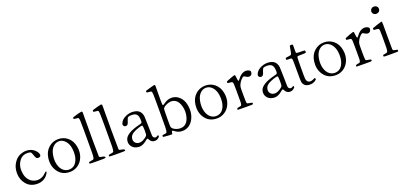

<svg xmlns="http://www.w3.org/2000/svg" viewBox="22 -1836 6085 2900"><g transform="rotate(-20 3065.0 -386.0)"><path d="M467.8 -92.8Q479.5 -114.3 469.7 -117.2Q460 -120.1 441.4 -100.6Q389.6 -45.9 321.3 -40Q255.9 -35.2 202.1 -75.2Q147.5 -118.2 130.9 -192.4Q106.4 -307.6 155.3 -391.6Q204.1 -475.6 294.9 -475.6Q337.9 -475.6 350.6 -465.8Q363.3 -456.1 376 -414.6Q388.7 -373 401.9 -360.4Q415 -347.7 441.4 -351.6Q474.6 -357.4 471.7 -388.7Q468.8 -418.9 438.5 -452.1Q406.2 -487.3 362.3 -502.9Q303.7 -522.5 244.1 -509.8Q147.5 -489.3 93.8 -407.2Q44.9 -333 47.4 -236.8Q49.8 -140.6 103.5 -72.3Q161.1 2.9 258.8 11.7Q329.1 18.6 383.3 -8.8Q437.5 -36.1 467.8 -92.8Z M930.7 -21.5Q995.1 -62.5 1025.4 -137.7Q1056.6 -215.8 1040 -307.6Q1022.5 -409.2 951.2 -465.8Q885.7 -516.6 800.8 -514.6Q715.8 -512.7 652.3 -457Q584 -397.5 570.3 -294.9Q554.7 -173.8 613.8 -86.4Q672.9 1 779.3 11.7Q863.3 20.5 930.7 -21.5ZM725.6 -51.8Q677.7 -86.9 658.2 -158.2Q637.7 -230.5 654.3 -319.3Q668.9 -399.4 714.8 -442.4Q757.8 -482.4 812 -480Q866.2 -477.5 906.2 -432.6Q950.2 -384.8 960.9 -303.7Q974.6 -195.3 940.9 -118.7Q907.2 -42 838.9 -28.3Q774.4 -15.6 725.6 -51.8Z M1379.9 -2Q1390.6 -12.7 1382.3 -22Q1374 -31.2 1350.6 -35.2Q1318.4 -40 1309.1 -43.9Q1299.8 -47.9 1295.9 -59.6Q1293.9 -67.4 1293 -338.9Q1292 -612.3 1293.9 -697.3Q1293.9 -707 1294.9 -723.6Q1295.9 -761.7 1293.9 -771.5Q1291 -784.2 1277.3 -784.2Q1267.6 -784.2 1231.4 -774.4Q1215.8 -769.5 1207 -767.6Q1203.1 -766.6 1196.3 -764.6Q1146.5 -751 1138.2 -747.1Q1129.9 -743.2 1129.9 -732.4Q1129.9 -721.7 1134.8 -719.2Q1139.6 -716.8 1167 -713.9Q1172.9 -712.9 1183.6 -712.9Q1203.1 -712.9 1209 -705.1Q1215.8 -694.3 1217.8 -653.3Q1219.7 -624 1219.7 -513.7Q1219.7 -458 1219.7 -424.8Q1219.7 -388.7 1219.7 -326.2Q1219.7 -168 1218.8 -125Q1216.8 -66.4 1208 -50.8Q1201.2 -40 1177.7 -38.1Q1168.9 -37.1 1163.1 -36.1Q1129.9 -30.3 1128.9 -28.3Q1126 -24.4 1126 -15.1Q1126 -5.9 1128.9 -2.9Q1131.8 0 1253.9 1Q1376 1 1379.9 -2Z M1696.3 -2Q1707 -12.7 1698.7 -22Q1690.4 -31.2 1667 -35.2Q1634.8 -40 1625.5 -43.9Q1616.2 -47.9 1612.3 -59.6Q1610.4 -67.4 1609.4 -338.9Q1608.4 -612.3 1610.4 -697.3Q1610.4 -707 1611.3 -723.6Q1612.3 -761.7 1610.4 -771.5Q1607.4 -784.2 1593.8 -784.2Q1584 -784.2 1547.9 -774.4Q1532.2 -769.5 1523.4 -767.6Q1519.5 -766.6 1512.7 -764.6Q1462.9 -751 1454.6 -747.1Q1446.3 -743.2 1446.3 -732.4Q1446.3 -721.7 1451.2 -719.2Q1456.1 -716.8 1483.4 -713.9Q1489.3 -712.9 1500 -712.9Q1519.5 -712.9 1525.4 -705.1Q1532.2 -694.3 1534.2 -653.3Q1536.1 -624 1536.1 -513.7Q1536.1 -458 1536.1 -424.8Q1536.1 -388.7 1536.1 -326.2Q1536.1 -168 1535.2 -125Q1533.2 -66.4 1524.4 -50.8Q1517.6 -40 1494.1 -38.1Q1485.4 -37.1 1479.5 -36.1Q1446.3 -30.3 1445.3 -28.3Q1442.4 -24.4 1442.4 -15.1Q1442.4 -5.9 1445.3 -2.9Q1448.2 0 1570.3 1Q1692.4 1 1696.3 -2Z M2042 -38.1Q2066.4 -59.6 2075.2 -59.6Q2085 -59.6 2094.7 -38.1Q2118.2 6.8 2165.5 10.7Q2212.9 14.6 2247.1 -24.4Q2256.8 -35.2 2251 -46.9Q2245.1 -58.6 2234.4 -49.8Q2217.8 -36.1 2201.2 -35.6Q2184.6 -35.2 2170.9 -48.8L2169.9 -49.8Q2160.2 -59.6 2158.2 -82Q2156.2 -104.5 2155.3 -227.5V-228.5Q2153.3 -361.3 2150.4 -389.6Q2147.5 -420.9 2131.8 -450.2Q2105.5 -502 2031.2 -513.7Q1961.9 -524.4 1894.5 -495.1Q1823.2 -463.9 1800.8 -405.3Q1792 -383.8 1803.7 -366.2Q1814.5 -350.6 1835 -349.6Q1855.5 -348.6 1871.1 -367.2Q1878.9 -377 1894.5 -427.7Q1904.3 -459 1918.5 -467.8Q1932.6 -476.6 1974.6 -476.6Q2030.3 -476.6 2054.2 -450.2Q2078.1 -423.8 2080.1 -360.4Q2082 -327.1 2075.7 -317.4Q2069.3 -307.6 2043.9 -301.8Q1807.6 -246.1 1784.2 -144.5Q1770.5 -85.9 1804.7 -40.5Q1838.9 4.9 1901.4 11.7Q1917 13.7 1918.9 13.7Q1946.3 15.6 1980 1.5Q2013.7 -12.7 2042 -38.1ZM1885.7 -65.4Q1853.5 -94.7 1861.3 -141.6Q1869.1 -191.4 1920.9 -221.7Q1956.1 -242.2 2009.3 -259.8Q2062.5 -277.3 2071.8 -271Q2081.1 -264.6 2082 -193.4Q2083 -122.1 2074.2 -109.4Q2064.5 -94.7 2031.7 -73.7Q1999 -52.7 1978.5 -47.9Q1920.9 -33.2 1885.7 -65.4Z M2635.7 11.7Q2739.3 1 2793.9 -99.1Q2848.6 -199.2 2823.2 -331.1Q2807.6 -413.1 2754.9 -462.9Q2704.1 -511.7 2636.7 -515.6Q2566.4 -518.6 2503.9 -471.7Q2485.4 -458 2478.5 -455.6Q2471.7 -453.1 2466.8 -459Q2462.9 -462.9 2462.9 -550.8Q2461.9 -634.8 2463.9 -717.8Q2465.8 -775.4 2462.9 -778.3Q2461.9 -781.2 2456.1 -784.2Q2450.2 -787.1 2447.3 -786.1Q2445.3 -786.1 2376 -766.6Q2320.3 -752 2311 -747.6Q2301.8 -743.2 2301.8 -732.4Q2301.8 -721.7 2306.2 -719.2Q2310.5 -716.8 2335.9 -713.9Q2341.8 -712.9 2352.5 -712.9Q2375 -711.9 2380.9 -704.1Q2388.7 -692.4 2390.6 -649.4Q2391.6 -618.2 2391.6 -502Q2391.6 -447.3 2391.6 -414.1Q2391.6 -384.8 2391.6 -333Q2391.6 -170.9 2390.6 -127.9Q2388.7 -67.4 2380.9 -51.8Q2376 -40 2356.4 -38.1Q2348.6 -38.1 2344.7 -37.1Q2340.8 -36.1 2335 -35.2Q2313.5 -32.2 2310.1 -30.3Q2306.6 -28.3 2305.7 -20.5Q2305.7 -18.6 2305.7 -16.6V-15.6Q2305.7 -3.9 2314 -2Q2322.3 0 2372.1 2.9Q2377.9 3.9 2380.9 3.9Q2388.7 3.9 2401.4 4.9Q2442.4 7.8 2449.2 6.3Q2456.1 4.9 2457 -6.8Q2457 -9.8 2457 -11.7Q2459 -37.1 2467.8 -42Q2476.6 -46.9 2494.1 -32.2Q2536.1 3.9 2592.8 11.7Q2614.3 13.7 2635.7 11.7ZM2465.8 -110.4Q2462.9 -124 2463.9 -257.8Q2464.8 -391.6 2467.8 -398.4Q2481.4 -428.7 2536.1 -450.7Q2590.8 -472.7 2631.8 -463.9Q2709 -447.3 2740.2 -346.7Q2769.5 -252 2741.2 -157.2Q2710.9 -56.6 2633.8 -40Q2582 -29.3 2527.3 -52.2Q2472.7 -75.2 2465.8 -110.4Z M3294.9 -21.5Q3359.4 -62.5 3389.6 -137.7Q3420.9 -215.8 3404.3 -307.6Q3386.7 -409.2 3315.4 -465.8Q3250 -516.6 3165 -514.6Q3080.1 -512.7 3016.6 -457Q2948.2 -397.5 2934.6 -294.9Q2918.9 -173.8 2978 -86.4Q3037.1 1 3143.6 11.7Q3227.5 20.5 3294.9 -21.5ZM3089.8 -51.8Q3042 -86.9 3022.5 -158.2Q3002 -230.5 3018.6 -319.3Q3033.2 -399.4 3079.1 -442.4Q3122.1 -482.4 3176.3 -480Q3230.5 -477.5 3270.5 -432.6Q3314.5 -384.8 3325.2 -303.7Q3338.9 -195.3 3305.2 -118.7Q3271.5 -42 3203.1 -28.3Q3138.7 -15.6 3089.8 -51.8Z M3725.6 0Q3747.1 -1 3752 -3.9Q3755.9 -5.9 3755.9 -12.7Q3755.9 -14.6 3755.9 -15.6Q3755.9 -26.4 3751.5 -28.8Q3747.1 -31.2 3722.7 -35.2Q3691.4 -40 3682.1 -43Q3672.9 -45.9 3668.9 -55.7Q3665 -62.5 3664.1 -182.1Q3663.1 -301.8 3667 -316.4Q3681.6 -376 3729.5 -423.8Q3749 -443.4 3760.3 -445.3Q3771.5 -447.3 3790 -434.6Q3830.1 -406.2 3861.8 -418Q3893.6 -429.7 3894.5 -471.7Q3895.5 -490.2 3871.1 -502.9Q3828.1 -524.4 3780.3 -505.9Q3732.4 -487.3 3695.3 -434.6Q3673.8 -405.3 3667 -411.1Q3660.2 -417 3655.3 -467.8Q3655.3 -470.7 3654.3 -475.6Q3653.3 -500 3650.4 -504.9Q3645.5 -512.7 3630.9 -509.8Q3620.1 -506.8 3581.1 -493.2Q3573.2 -490.2 3569.3 -488.3Q3561.5 -485.4 3549.8 -480.5Q3511.7 -466.8 3505.9 -463.4Q3500 -460 3500 -451.2Q3500 -449.2 3500 -448.2Q3500 -436.5 3503.9 -434.1Q3507.8 -431.6 3532.2 -429.7Q3537.1 -429.7 3544.9 -428.7Q3569.3 -427.7 3575.2 -421.9Q3585 -415 3586.9 -387.7Q3588.9 -368.2 3588.9 -296.9Q3588.9 -268.6 3588.9 -252Q3588.9 -240.2 3588.9 -218.8Q3589.8 -121.1 3588.9 -93.8Q3586.9 -56.6 3578.1 -46.9Q3571.3 -39.1 3546.9 -36.1Q3541 -35.2 3538.1 -35.2Q3515.6 -31.2 3507.8 -22Q3500 -12.7 3509.8 -2Q3513.7 0 3630.9 0Q3638.7 0 3652.3 0Q3710 0 3725.6 0Z M4216.8 -38.1Q4241.2 -59.6 4250 -59.6Q4259.8 -59.6 4269.5 -38.1Q4293 6.8 4340.3 10.7Q4387.7 14.6 4421.9 -24.4Q4431.6 -35.2 4425.8 -46.9Q4419.9 -58.6 4409.2 -49.8Q4392.6 -36.1 4376 -35.6Q4359.4 -35.2 4345.7 -48.8L4344.7 -49.8Q4335 -59.6 4333 -82Q4331.1 -104.5 4330.1 -227.5V-228.5Q4328.1 -361.3 4325.2 -389.6Q4322.3 -420.9 4306.6 -450.2Q4280.3 -502 4206.1 -513.7Q4136.7 -524.4 4069.3 -495.1Q3998 -463.9 3975.6 -405.3Q3966.8 -383.8 3978.5 -366.2Q3989.3 -350.6 4009.8 -349.6Q4030.3 -348.6 4045.9 -367.2Q4053.7 -377 4069.3 -427.7Q4079.1 -459 4093.3 -467.8Q4107.4 -476.6 4149.4 -476.6Q4205.1 -476.6 4229 -450.2Q4252.9 -423.8 4254.9 -360.4Q4256.8 -327.1 4250.5 -317.4Q4244.1 -307.6 4218.8 -301.8Q3982.4 -246.1 3959 -144.5Q3945.3 -85.9 3979.5 -40.5Q4013.7 4.9 4076.2 11.7Q4091.8 13.7 4093.8 13.7Q4121.1 15.6 4154.8 1.5Q4188.5 -12.7 4216.8 -38.1ZM4060.5 -65.4Q4028.3 -94.7 4036.1 -141.6Q4043.9 -191.4 4095.7 -221.7Q4130.9 -242.2 4184.1 -259.8Q4237.3 -277.3 4246.6 -271Q4255.9 -264.6 4256.8 -193.4Q4257.8 -122.1 4249 -109.4Q4239.3 -94.7 4206.5 -73.7Q4173.8 -52.7 4153.3 -47.9Q4095.7 -33.2 4060.5 -65.4Z M4769.5 -25.4Q4779.3 -33.2 4772.9 -46.9Q4766.6 -60.5 4755.9 -53.7Q4701.2 -22.5 4666 -34.7Q4630.9 -46.9 4625 -97.7Q4622.1 -122.1 4623 -280.8Q4624 -439.5 4627.9 -445.3Q4632.8 -453.1 4644 -455.1Q4655.3 -457 4705.1 -457Q4710 -457 4719.7 -457Q4758.8 -457 4765.1 -459.5Q4771.5 -461.9 4771.5 -474.6Q4771.5 -477.5 4771.5 -479.5Q4771.5 -481.4 4771.5 -484.4Q4771.5 -497.1 4765.1 -499.5Q4758.8 -502 4720.7 -502Q4710.9 -502 4706.1 -502Q4702.1 -502 4694.3 -502Q4656.2 -502 4645.5 -503.9Q4630.9 -505.9 4627.9 -515.6Q4626 -523.4 4627 -549.8Q4627 -553.7 4627 -555.7Q4627 -559.6 4627 -567.4Q4628.9 -612.3 4627.9 -624Q4627.9 -640.6 4623 -644.5Q4620.1 -648.4 4608.4 -648.4Q4605.5 -648.4 4604.5 -648.4Q4601.6 -648.4 4597.7 -648.4Q4582 -648.4 4578.6 -642.1Q4575.2 -635.7 4569.3 -597.7Q4568.4 -589.8 4567.4 -585.9Q4567.4 -583 4566.4 -577.1Q4557.6 -521.5 4549.3 -511.7Q4541 -502 4501 -498Q4496.1 -497.1 4493.2 -497.1Q4464.8 -494.1 4460 -491.7Q4455.1 -489.3 4455.1 -477.5V-474.6Q4455.1 -460.9 4459.5 -459Q4463.9 -457 4488.3 -457Q4492.2 -457 4494.1 -457Q4500 -457 4510.7 -457Q4532.2 -458 4538.1 -453.1Q4546.9 -446.3 4548.8 -417Q4549.8 -396.5 4549.8 -318.4Q4549.8 -282.2 4549.8 -259.8Q4549.8 -258.8 4549.8 -256.8Q4550.8 -127 4550.8 -102.5Q4551.8 -77.1 4554.7 -65.4Q4572.3 2.9 4644.5 11.7Q4721.7 19.5 4769.5 -25.4Z M5203.1 -21.5Q5267.6 -62.5 5297.9 -137.7Q5329.1 -215.8 5312.5 -307.6Q5294.9 -409.2 5223.6 -465.8Q5158.2 -516.6 5073.2 -514.6Q4988.3 -512.7 4924.8 -457Q4856.4 -397.5 4842.8 -294.9Q4827.1 -173.8 4886.2 -86.4Q4945.3 1 5051.8 11.7Q5135.7 20.5 5203.1 -21.5ZM4998 -51.8Q4950.2 -86.9 4930.7 -158.2Q4910.2 -230.5 4926.8 -319.3Q4941.4 -399.4 4987.3 -442.4Q5030.3 -482.4 5084.5 -480Q5138.7 -477.5 5178.7 -432.6Q5222.7 -384.8 5233.4 -303.7Q5247.1 -195.3 5213.4 -118.7Q5179.7 -42 5111.3 -28.3Q5046.9 -15.6 4998 -51.8Z M5633.8 0Q5655.3 -1 5660.2 -3.9Q5664.1 -5.9 5664.1 -12.7Q5664.1 -14.6 5664.1 -15.6Q5664.1 -26.4 5659.7 -28.8Q5655.3 -31.2 5630.9 -35.2Q5599.6 -40 5590.3 -43Q5581.1 -45.9 5577.1 -55.7Q5573.2 -62.5 5572.3 -182.1Q5571.3 -301.8 5575.2 -316.4Q5589.8 -376 5637.7 -423.8Q5657.2 -443.4 5668.5 -445.3Q5679.7 -447.3 5698.2 -434.6Q5738.3 -406.2 5770 -418Q5801.8 -429.7 5802.7 -471.7Q5803.7 -490.2 5779.3 -502.9Q5736.3 -524.4 5688.5 -505.9Q5640.6 -487.3 5603.5 -434.6Q5582 -405.3 5575.2 -411.1Q5568.4 -417 5563.5 -467.8Q5563.5 -470.7 5562.5 -475.6Q5561.5 -500 5558.6 -504.9Q5553.7 -512.7 5539.1 -509.8Q5528.3 -506.8 5489.3 -493.2Q5481.4 -490.2 5477.5 -488.3Q5469.7 -485.4 5458 -480.5Q5419.9 -466.8 5414.1 -463.4Q5408.2 -460 5408.2 -451.2Q5408.2 -449.2 5408.2 -448.2Q5408.2 -436.5 5412.1 -434.1Q5416 -431.6 5440.4 -429.7Q5445.3 -429.7 5453.1 -428.7Q5477.5 -427.7 5483.4 -421.9Q5493.2 -415 5495.1 -387.7Q5497.1 -368.2 5497.1 -296.9Q5497.1 -268.6 5497.1 -252Q5497.1 -240.2 5497.1 -218.8Q5498 -121.1 5497.1 -93.8Q5495.1 -56.6 5486.3 -46.9Q5479.5 -39.1 5455.1 -36.1Q5449.2 -35.2 5446.3 -35.2Q5423.8 -31.2 5416 -22Q5408.2 -12.7 5418 -2Q5421.9 0 5539.1 0Q5546.9 0 5560.5 0Q5618.2 0 5633.8 0Z M6087.9 -30.3Q6086.9 -31.2 6075.2 -33.2Q6063.5 -35.2 6057.6 -36.1Q6036.1 -40 6028.8 -43.5Q6021.5 -46.9 6016.6 -54.7Q6013.7 -59.6 6013.7 -89.8Q6012.7 -119.1 6012.7 -283.2Q6012.7 -297.9 6012.7 -324.2Q6012.7 -428.7 6012.7 -457Q6011.7 -496.1 6009.8 -505.9Q6007.8 -512.7 6001 -511.7Q5999 -511.7 5998 -511.7Q5994.1 -511.7 5923.8 -488.3Q5853.5 -464.8 5850.6 -462.9Q5847.7 -460.9 5847.7 -448.2Q5847.7 -435.5 5850.1 -433.6Q5852.5 -431.6 5883.8 -429.7Q5887.7 -429.7 5895.5 -428.7Q5918.9 -427.7 5925.8 -422.9Q5934.6 -417 5937.5 -392.6Q5939.5 -375 5939.5 -309.6Q5939.5 -293 5939.5 -283.2Q5939.5 -278.3 5939.5 -267.6Q5940.4 -143.6 5938.5 -110.4Q5936.5 -63.5 5927.7 -50.8Q5921.9 -42 5898.4 -38.1Q5895.5 -37.1 5894.5 -37.1Q5890.6 -36.1 5884.8 -36.1Q5861.3 -32.2 5857.4 -30.3Q5853.5 -28.3 5853.5 -21.5Q5853.5 -18.6 5853.5 -17.6Q5853.5 -6.8 5855.5 -2.9Q5857.4 0 5971.7 0Q6085 0 6087.4 -2.4Q6089.8 -4.9 6089.8 -17.1Q6089.8 -29.3 6087.9 -30.3ZM5976.6 -649.4Q6013.7 -651.4 6028.3 -680.7Q6042 -709 6027.3 -735.4Q6010.7 -764.6 5973.6 -764.6Q5940.4 -764.6 5922.9 -740.2Q5906.2 -716.8 5914.1 -690.4Q5922.9 -661.1 5954.1 -651.4Q5962.9 -647.5 5976.6 -649.4Z"/></g></svg>

Font: Bpmf GenWan Min R
Style: R
Weight: 400
Foundry: But Ko
Version: Version 1.320